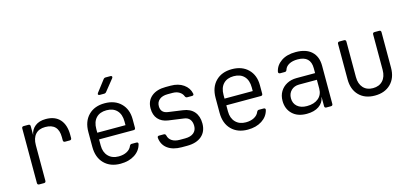

<svg xmlns="http://www.w3.org/2000/svg" viewBox="-66 -1262 3732 1749"><g transform="rotate(-15 1800.0 -387.5)"><path d="M135 0Q117 0 117 -18V-532Q117 -550 135 -550H179Q197 -550 197 -532V-448Q206 -500 244.5 -530Q283 -560 345 -560Q432 -560 478 -508.5Q524 -457 524 -363V-333Q524 -315 506 -315H463Q445 -315 445 -333V-363Q445 -491 322 -491Q261 -491 229 -455Q197 -419 197 -353V-18Q197 0 179 0Z M900 10Q804 10 747 -47.5Q690 -105 690 -205V-345Q690 -445 747 -502.5Q804 -560 900 -560Q996 -560 1053 -503.5Q1110 -447 1110 -353V-273Q1110 -255 1093 -255H767V-197Q767 -134 803 -96.5Q839 -59 900 -59Q946 -59 978.5 -76.5Q1011 -94 1023 -124Q1030 -139 1042 -139H1087Q1106 -139 1104 -122Q1089 -61 1034 -25.5Q979 10 900 10ZM767 -318H1033V-353Q1033 -420 998 -457Q963 -494 900 -494Q837 -494 802 -457Q767 -420 767 -353ZM878 -645Q868 -645 864 -651Q860 -657 867 -667L949 -774Q957 -785 970 -785H1016Q1027 -785 1030 -778.5Q1033 -772 1027 -763L941 -656Q933 -645 919 -645Z M1476 9Q1394 9 1344.5 -27Q1295 -63 1288 -128Q1286 -147 1304 -147H1349Q1364 -147 1368 -130Q1375 -98 1403 -79.5Q1431 -61 1476 -61H1527Q1579 -61 1607.5 -84.5Q1636 -108 1636 -150Q1636 -188 1617.5 -211.5Q1599 -235 1563 -239L1419 -259Q1359 -268 1326 -305.5Q1293 -343 1293 -406Q1293 -477 1342 -518Q1391 -559 1476 -559H1523Q1596 -559 1644 -525Q1692 -491 1703 -437Q1707 -418 1687 -418H1642Q1628 -418 1622 -433Q1613 -458 1587 -474.5Q1561 -491 1523 -491H1476Q1427 -491 1399 -468Q1371 -445 1371 -406Q1371 -342 1438 -333L1574 -314Q1642 -305 1678 -263Q1714 -221 1714 -152Q1714 -76 1664.5 -33.5Q1615 9 1527 9Z M2100 10Q2004 10 1947 -47.5Q1890 -105 1890 -205V-345Q1890 -445 1947 -502.5Q2004 -560 2100 -560Q2196 -560 2253 -503.5Q2310 -447 2310 -353V-273Q2310 -255 2293 -255H1967V-197Q1967 -134 2003 -96.5Q2039 -59 2100 -59Q2146 -59 2178.5 -76.5Q2211 -94 2223 -124Q2230 -139 2242 -139H2287Q2306 -139 2304 -122Q2289 -61 2234 -25.5Q2179 10 2100 10ZM1967 -318H2233V-353Q2233 -420 2198 -457Q2163 -494 2100 -494Q2037 -494 2002 -457Q1967 -420 1967 -353Z M2656 10Q2570 10 2521 -37.5Q2472 -85 2472 -161Q2472 -211 2494.5 -248.5Q2517 -286 2557 -307.5Q2597 -329 2649 -329H2824V-375Q2824 -491 2702 -491Q2653 -491 2621 -473.5Q2589 -456 2580 -426Q2575 -410 2561 -410H2517Q2509 -410 2503.5 -415Q2498 -420 2500 -429Q2512 -487 2565 -523.5Q2618 -560 2702 -560Q2799 -560 2851 -512Q2903 -464 2903 -377V-18Q2903 0 2885 0H2842Q2825 0 2825 -18V-103H2824Q2816 -51 2771.5 -20.5Q2727 10 2656 10ZM2676 -58Q2744 -58 2784 -91.5Q2824 -125 2824 -183V-266H2656Q2610 -266 2581 -237.5Q2552 -209 2552 -164Q2552 -116 2585 -87Q2618 -58 2676 -58Z M3299 10Q3205 10 3150 -46Q3095 -102 3095 -198V-532Q3095 -550 3113 -550H3156Q3174 -550 3174 -532V-198Q3174 -134 3207.5 -97Q3241 -60 3299 -60Q3358 -60 3392 -97Q3426 -134 3426 -198V-532Q3426 -550 3444 -550H3487Q3505 -550 3505 -532V-198Q3505 -102 3449 -46Q3393 10 3299 10Z"/></g></svg>

Font: Pitagon Sans Mono Light
Style: Regular
Weight: 300
Monospace: yes
Designer: Travis Tran
Foundry: Pitagon
Version: Version 1.001; ttfautohint (v1.8.4.7-5d5b);gftools[0.9.26]